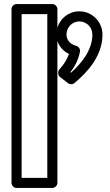

<svg xmlns="http://www.w3.org/2000/svg" viewBox="-20 -905 545 950"><path d="M87 -25V-835H214V-25ZM37 0C37 10.7 46.9 25 62 25H239C249.7 25 264 15.1 264 0V-860C264 -870.7 254.1 -885 239 -885H62C51.3 -885 37 -875.1 37 -860ZM271.9 -559.3C265.5 -547.7 267.1 -531.7 276.7 -524.2L316.7 -493.2C325.3 -486.5 338.8 -486.2 347.9 -493.7C412.5 -547 487 -628.5 487 -734C487 -797.7 435.7 -849 372 -849C309.8 -849 259 -797.5 259 -734C259 -690.4 285.4 -655.2 321.2 -638.1C306.7 -594.9 272.9 -560.3 271.9 -559.3ZM372 -799C408.3 -799 437 -770.3 437 -734C437 -660.1 387.1 -594.9 331.2 -545.2L328.2 -547.6C345.7 -570.3 367.2 -603.9 375.6 -649.5C378.1 -662.9 368.6 -675.5 356.8 -678.3C328.2 -685.1 309 -707.1 309 -734C309 -770.5 338.2 -799 372 -799Z"/></svg>

Font: Hussar Ekologiczny
Style: Regular
Weight: 400
Foundry: Cannot Into Space Fonts
Version: Version 0.97